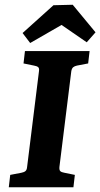

<svg xmlns="http://www.w3.org/2000/svg" viewBox="-20 -788 422 808"><path d="M17 0 23 -52 70 -61Q81 -63 87 -68Q93 -73 94 -85L144 -488Q146 -501 140.5 -505.5Q135 -510 123 -512L79 -521L85 -573H357L351 -521L304 -512Q294 -510 288 -505Q282 -500 280 -488L230 -85Q229 -72 234 -67.5Q239 -63 251 -61L295 -52L289 0ZM75 -649 205 -766 286 -768 382 -652 345 -610 239 -683 107 -607Z"/></svg>

Font: Rasa
Style: Bold Italic
Weight: 700
Italic angle: -7.10001°
Designer: Anna Giedrys (Yrsa+Rasa design), David Brezina (Yrsa art-direction, Rasa art-direction, design)
Foundry: Rosetta Type Foundry
Version: Version 2.004